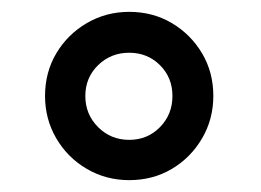

<svg xmlns="http://www.w3.org/2000/svg" viewBox="-20 -718 440 324"><path d="M198 -414Q159 -414 126.5 -433Q94 -452 75 -484.5Q56 -517 56 -556Q56 -596 75 -628Q94 -660 126.5 -679Q159 -698 198 -698Q238 -698 270 -679Q302 -660 321 -628Q340 -596 340 -556Q340 -517 321 -484.5Q302 -452 270 -433Q238 -414 198 -414ZM198 -482Q229 -482 250 -503.5Q271 -525 271 -556Q271 -587 250 -608Q229 -629 198 -629Q167 -629 145.5 -608Q124 -587 124 -556Q124 -525 145.5 -503.5Q167 -482 198 -482Z"/></svg>

Font: Archivo Narrow
Style: Bold Italic
Weight: 700
Italic angle: -8°
Designer: Hector Gatti
Foundry: Omnibus-Type
Version: Version 3.002